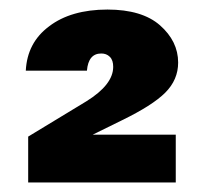

<svg xmlns="http://www.w3.org/2000/svg" viewBox="-20 -734 423 402"><path d="M235 -482C235 -482 235 -482 235 -482C278 -503 308 -522 326 -540C344 -558 353 -579 353 -603C353 -603 353 -603 353 -603C353 -633 340 -659 315 -681C290 -703 253 -714 205 -714C205 -714 205 -714 205 -714C154 -714 113 -702 83 -679C52 -656 36 -625 34 -586C34 -586 162 -586 162 -586C162 -586 162 -586 162 -586C164 -610 174 -622 192 -622C192 -622 192 -622 192 -622C199 -622 205 -620 210 -615C215 -610 217 -603 217 -594C217 -594 217 -594 217 -594C217 -569 198 -545 161 -522C161 -522 39 -448 39 -448C39 -448 39 -352 39 -352C39 -352 348 -352 348 -352C348 -352 348 -452 348 -452C348 -452 174 -452 174 -452C174 -452 235 -482 235 -482Z"/></svg>

Font: Girnar Poppins
Style: Bold
Weight: 500
Designer: Ninad Kale (Devanagari), Jonny Pinhorn (Latin)
Foundry: Indian Type Foundry
Version: ""